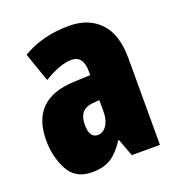

<svg xmlns="http://www.w3.org/2000/svg" viewBox="-109 -654 703 756"><g transform="rotate(-20 242.5 -276.5)"><path d="M274 -198Q274 -163 259 -141.5Q244 -120 222 -120Q187 -120 187 -176Q187 -240 246 -245L274 -247ZM66 -513 108 -392Q179 -434 224 -434Q274 -434 274 -366V-352L204 -349Q23 -342 23 -169Q23 -102 52 -46Q81 10 151 10Q202 10 232.5 -10.5Q263 -31 290 -73H293L320 0H438V-363Q438 -464 390 -513.5Q342 -563 262 -563Q149 -563 66 -513Z"/></g></svg>

Font: Noto Sans Display Condensed Black
Style: Regular
Weight: 900
Width: 3
Designer: Monotype Design team
Foundry: Monotype Imaging Inc.
Version: 1.000